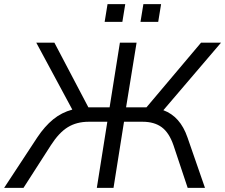

<svg xmlns="http://www.w3.org/2000/svg" viewBox="-52 -912 1093 932"><path d="M-32 0 129 -245Q165 -299 206 -332.5Q247 -366 299 -380L124 -705H212L377 -391H480L530 -705H611L560 -391H659L924 -705H1021L741 -377Q823 -347 858 -245L943 0H859L790 -207Q769 -268 733 -294.5Q697 -321 640 -321H550L499 0H418L469 -321H379Q320 -321 277 -294.5Q234 -268 195 -207L62 0ZM630 -806 644 -892H730L716 -806ZM456 -806 470 -892H556L542 -806Z"/></svg>

Font: Mulish
Style: Italic
Weight: 400
Italic angle: -9°
Designer: Vernon Adams
Foundry: Vernon Adams
Version: Version 3.603; ttfautohint (v1.8.3)